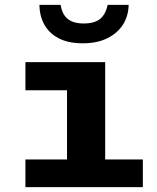

<svg xmlns="http://www.w3.org/2000/svg" viewBox="-20 -765 640 785"><path d="M84 0V-113H254V-396H84V-511H410V-113H564V0ZM319 -588Q259 -588 220 -608.5Q181 -629 161.5 -664Q142 -699 141 -745H228Q234 -706 257 -687.5Q280 -669 322 -669Q366 -669 389 -687.5Q412 -706 420 -745H506Q505 -699 482.5 -664Q460 -629 418.5 -608.5Q377 -588 319 -588Z"/></svg>

Font: Chivo Mono Medium
Style: Bold
Weight: 700
Monospace: yes
Version: Version 1.008